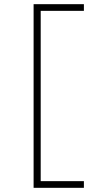

<svg xmlns="http://www.w3.org/2000/svg" viewBox="-20 -790 493 920"><path d="M141 110V-770H382V-738H175V78H382V110Z"/></svg>

Font: M PLUS 1 Thin ExtraLight
Style: Regular
Weight: 250
Version: Version 1.001